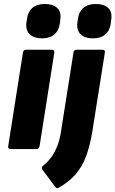

<svg xmlns="http://www.w3.org/2000/svg" viewBox="-20 -746 578 961"><path d="M33 0Q19 0 21 -14L95 -484Q98 -497 110 -497H239Q254 -497 252 -484L178 -14Q175 0 163 0ZM190 -554Q150 -554 129 -574Q108 -594 112 -631L115 -650Q119 -686 141.5 -706Q164 -726 204 -726Q245 -726 266 -706.5Q287 -687 282 -650L280 -631Q275 -594 252.5 -574Q230 -554 190 -554ZM348 -484Q350 -497 364 -497H493Q507 -497 505 -484L442 -87Q430 -15 410.5 37Q391 89 358 127Q325 165 273 194Q264 198 258 191L192 103Q189 99 189.5 93Q190 87 196 83Q219 65 236.5 41Q254 17 266.5 -14.5Q279 -46 285 -86ZM445 -554Q405 -554 384 -574Q363 -594 367 -631L370 -650Q374 -686 396.5 -706Q419 -726 459 -726Q500 -726 521 -706.5Q542 -687 537 -650L535 -631Q530 -594 507.5 -574Q485 -554 445 -554Z"/></svg>

Font: Sofia Sans Black
Style: Italic
Weight: 900
Italic angle: -9°
Version: Version 4.100-B